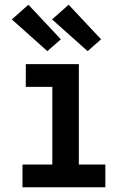

<svg xmlns="http://www.w3.org/2000/svg" viewBox="-20 -791 540 811"><path d="M75 0V-96H201V-424H89V-520H313V-96H425V0ZM350 -575 200 -709 270 -771 407 -625ZM180 -575 30 -709 100 -771 237 -625Z"/></svg>

Font: Iosevka Term Curly
Style: Bold
Weight: 700
Designer: Belleve Invis
Foundry: Belleve Invis
Version: Version 32.3.0